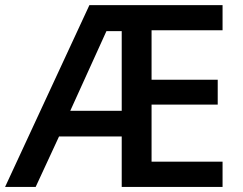

<svg xmlns="http://www.w3.org/2000/svg" viewBox="-21 -734 953 754"><path d="M853 0H457V-198.2H210.9L119.1 0H-1L330.1 -713.9H853V-615.2H574.2V-420.9H834V-323.2H574.2V-99.1H853ZM254.9 -298.8H457V-611.8H397Z"/></svg>

Font: TypoPRO Open Sans
Style: Regular
Weight: 600
Foundry: Ascender Corporation
Version: Version 1.10